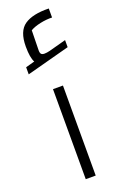

<svg xmlns="http://www.w3.org/2000/svg" viewBox="-163 -896 598 942"><g transform="rotate(-20 136.5 -424.5)"><path d="M111 -470H163V0H111ZM249 -676V-639L24 -579V-616L71 -629Q57 -653 57 -712Q57 -792 100 -821.5Q143 -851 227 -849V-802Q197 -803 164.5 -796Q132 -789 112 -777L110 -673Q110 -659 115 -653.5Q120 -648 132 -648Q144 -648 160 -652Z"/></g></svg>

Font: Changa ExtraLight
Style: Regular
Weight: 275
Designer: Eduardo Rodriguez Tunni
Foundry: Eduardo Rodriguez Tunni
Version: Version 2.002; ttfautohint (v1.5) -l 8 -r 50 -G 200 -x 14 -H